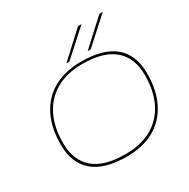

<svg xmlns="http://www.w3.org/2000/svg" viewBox="-203 -1117 1294 1314"><g transform="rotate(-30 444.0 -460.5)"><path d="M429 10Q253 10 165 -65.5Q77 -141 77 -286Q77 -419 125 -514Q173 -609 263.5 -659.5Q354 -710 481 -710Q658 -710 745.5 -634.5Q833 -559 833 -415Q833 -282 785 -186.5Q737 -91 647 -40.5Q557 10 429 10ZM429 -9Q551 -9 637 -57Q723 -105 768.5 -195.5Q814 -286 814 -412Q814 -548 731 -620Q648 -692 481 -692Q359 -692 273 -643.5Q187 -595 141.5 -504.5Q96 -414 96 -288Q96 -152 179 -80.5Q262 -9 429 -9ZM557 -750 754 -931H781L581 -750ZM389 -750 585 -931H613L412 -750Z"/></g></svg>

Font: Georama Extended Thin
Style: Italic
Weight: 100
Width: 7
Italic angle: -9°
Designer: Jean-Baptiste Levee
Foundry: Production Type
Version: Version 1.000